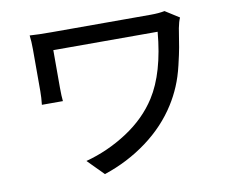

<svg xmlns="http://www.w3.org/2000/svg" viewBox="-80 -798 1136 940"><g transform="rotate(-10 488.5 -328.5)"><path d="M863.3 -652.3Q854.5 -632.8 848.6 -601.6Q838.9 -540 833.5 -509.3Q828.1 -478.5 814.9 -422.9Q801.8 -367.2 782.7 -322.3Q763.7 -277.3 738.3 -237.3Q678.7 -142.6 582.5 -71.3Q486.3 0 368.2 39.1L290 -40Q400.4 -69.3 497.6 -132.8Q594.7 -196.3 651.4 -285.2Q725.6 -401.4 743.2 -602.5H224.6V-416Q224.6 -374 227.5 -348.6H123Q127 -382.8 127 -416V-624Q127 -663.1 123 -693.4Q164.1 -690.4 231.4 -690.4H723.6Q764.6 -690.4 793.9 -696.3Z"/></g></svg>

Font: Min Sans Medium
Style: Regular
Weight: 500
Designer: Jinseong-Kim, NotoSansCJK, Nunito
Foundry: Jinseong-Kim
Version: Version 1.400;Glyphs 3.1.2 (3151)